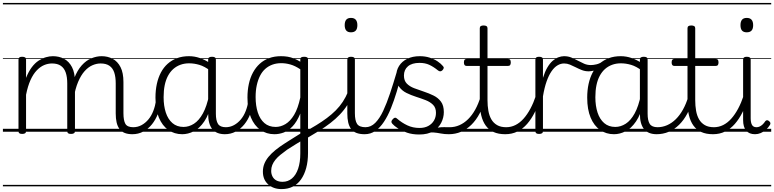

<svg xmlns="http://www.w3.org/2000/svg" viewBox="-20 -905 5318 1319"><path d="M890 17Q858 17 836 8Q814 -1 800.5 -19.5Q787 -38 781 -64.5Q775 -91 775 -126V-332Q775 -376 765 -406.5Q755 -437 732 -453Q709 -469 671 -469Q643 -469 614.5 -456.5Q586 -444 561 -416Q536 -388 516.5 -342Q497 -296 486 -229H462Q468 -311 489.5 -366.5Q511 -422 541.5 -456Q572 -490 608 -504.5Q644 -519 678 -519Q720 -519 754 -501Q788 -483 808 -444Q828 -405 828 -341V-128Q828 -77 841.5 -54Q855 -31 896 -31Q905 -31 909.5 -23.5Q914 -16 913.5 -7Q913 2 907.5 9.5Q902 17 890 17ZM132 15Q119 15 113 10.5Q107 6 107 -4V-496Q107 -506 113 -510.5Q119 -515 132 -515Q146 -515 152.5 -510.5Q159 -506 159 -496V-370Q176 -413 198 -442.5Q220 -472 245.5 -488.5Q271 -505 296 -512Q321 -519 343 -519Q386 -519 420 -501Q454 -483 474.5 -444Q495 -405 495 -341V-4Q495 6 488 10.5Q481 15 468 15Q454 15 448 10.5Q442 6 442 -4V-332Q442 -376 431.5 -406.5Q421 -437 398 -453Q375 -469 337 -469Q310 -469 283.5 -458Q257 -447 232.5 -421.5Q208 -396 189.5 -355Q171 -314 159 -254V-4Q159 6 152.5 10.5Q146 15 132 15ZM0 365H964V375H0ZM0 -20H964V0H0ZM0 -505H964V-500H0ZM0 -885H964V-875H0Z M889 17Q878 17 872.5 9.5Q867 2 867.5 -7Q868 -16 875 -23.5Q882 -31 895 -31Q926 -31 952.5 -45.5Q979 -60 999.5 -84.5Q1020 -109 1033 -142.5Q1046 -176 1052 -215Q1053 -226 1062 -229Q1071 -232 1079 -228Q1087 -224 1086 -213Q1081 -165 1065 -123.5Q1049 -82 1023.5 -50.5Q998 -19 964 -1Q930 17 889 17ZM964 365V375ZM964 -20V0ZM964 -505V-500ZM964 -885V-875Z M1232 17Q1178 17 1136.5 -12Q1095 -41 1071.5 -97Q1048 -153 1048 -234Q1048 -285 1057.5 -328.5Q1067 -372 1085.5 -407Q1104 -442 1132 -467Q1160 -492 1196.5 -505.5Q1233 -519 1278 -519Q1316 -519 1352.5 -506.5Q1389 -494 1425 -470V-419Q1385 -449 1349.5 -459.5Q1314 -470 1279 -470Q1247 -470 1219.5 -460Q1192 -450 1170.5 -431Q1149 -412 1134 -384Q1119 -356 1111.5 -319.5Q1104 -283 1104 -237Q1104 -178 1119 -132Q1134 -86 1164.5 -59.5Q1195 -33 1241 -33Q1278 -33 1312.5 -55Q1347 -77 1374 -126Q1401 -175 1417 -255L1436 -206Q1417 -120 1383.5 -71Q1350 -22 1310.5 -2.5Q1271 17 1232 17ZM1526 17Q1496 17 1474 8Q1452 -1 1438 -18.5Q1424 -36 1417 -62Q1410 -88 1410 -123V-496Q1410 -506 1416.5 -510.5Q1423 -515 1437 -515Q1450 -515 1456.5 -510.5Q1463 -506 1463 -496V-124Q1463 -77 1477.5 -54Q1492 -31 1532 -31Q1540 -31 1544.5 -23.5Q1549 -16 1548.5 -7Q1548 2 1543 9.5Q1538 17 1526 17ZM964 365H1599V375H964ZM964 -20H1599V0H964ZM964 -505H1599V-500H964ZM964 -885H1599V-875H964Z M1524 17Q1513 17 1507.5 9.5Q1502 2 1502.5 -7Q1503 -16 1510 -23.5Q1517 -31 1530 -31Q1561 -31 1587.5 -45.5Q1614 -60 1634.5 -84.5Q1655 -109 1668 -142.5Q1681 -176 1687 -215Q1688 -226 1697 -229Q1706 -232 1714 -228Q1722 -224 1721 -213Q1716 -165 1700 -123.5Q1684 -82 1658.5 -50.5Q1633 -19 1599 -1Q1565 17 1524 17ZM1599 365V375ZM1599 -20V0ZM1599 -505V-500ZM1599 -885V-875Z M1914 394Q1858 394 1822 361.5Q1786 329 1786 274Q1786 245 1796 220Q1806 195 1825 172Q1844 149 1871.5 126.5Q1899 104 1935 81Q1953 69 1971 58Q1989 47 2007 35.5Q2025 24 2043 13V-125Q2019 -67 1989.5 -36.5Q1960 -6 1928.5 5.5Q1897 17 1865 17Q1811 17 1769 -12.5Q1727 -42 1703.5 -98Q1680 -154 1680 -235Q1680 -285 1689.5 -328.5Q1699 -372 1718 -407Q1737 -442 1764.5 -467Q1792 -492 1828.5 -505.5Q1865 -519 1910 -519Q1935 -519 1956 -515.5Q1977 -512 1998.5 -503.5Q2020 -495 2043 -481V-497Q2043 -507 2049.5 -511Q2056 -515 2070 -515Q2083 -515 2089.5 -511Q2096 -507 2096 -497V145Q2096 203 2083.5 249Q2071 295 2048 327.5Q2025 360 1991.5 377Q1958 394 1914 394ZM1921 344Q1958 344 1985.5 321Q2013 298 2028 254Q2043 210 2043 149V67Q2028 76 2012.5 85.5Q1997 95 1982.5 104.5Q1968 114 1953 123Q1927 142 1906.5 158.5Q1886 175 1872 192.5Q1858 210 1850.5 228.5Q1843 247 1843 269Q1843 290 1852 307.5Q1861 325 1878.5 334.5Q1896 344 1921 344ZM1874 -33Q1908 -33 1941 -52.5Q1974 -72 2000.5 -116Q2027 -160 2043 -235V-429Q2007 -453 1975 -462Q1943 -471 1912 -471Q1879 -471 1851.5 -461Q1824 -451 1802.5 -432Q1781 -413 1766.5 -384.5Q1752 -356 1744 -319.5Q1736 -283 1736 -238Q1736 -179 1751 -132.5Q1766 -86 1796.5 -59.5Q1827 -33 1874 -33ZM1599 365H2234V375H1599ZM1599 -20H2234V0H1599ZM1599 -505H2234V-500H1599ZM1599 -885H2234V-875H1599Z M2087 45Q2080 48 2074 44Q2068 40 2065.5 31.5Q2063 23 2064.5 14.5Q2066 6 2073 2Q2115 -22 2153.5 -45.5Q2192 -69 2225.5 -94Q2259 -119 2286.5 -146.5Q2314 -174 2335 -206Q2356 -238 2371 -275Q2377 -289 2386 -288.5Q2395 -288 2400.5 -280.5Q2406 -273 2402 -262Q2389 -220 2367 -185Q2345 -150 2315.5 -119Q2286 -88 2250.5 -60.5Q2215 -33 2173.5 -7Q2132 19 2087 45ZM2234 365V375ZM2234 -20V0ZM2234 -505V-500ZM2234 -885V-875Z M2485 17Q2452 17 2428.5 8Q2405 -1 2391.5 -19.5Q2378 -38 2372 -64.5Q2366 -91 2366 -126V-496Q2366 -506 2372.5 -510.5Q2379 -515 2391 -515Q2405 -515 2411.5 -510.5Q2418 -506 2418 -496V-128Q2418 -77 2433 -54Q2448 -31 2492 -31Q2501 -31 2505.5 -23.5Q2510 -16 2509.5 -7Q2509 2 2503 9.5Q2497 17 2485 17ZM2391 -683Q2369 -683 2358.5 -695.5Q2348 -708 2348 -732Q2348 -757 2358.5 -769.5Q2369 -782 2391 -782Q2413 -782 2424 -769.5Q2435 -757 2435 -732Q2435 -707 2424 -695Q2413 -683 2391 -683ZM2234 365H2559V375H2234ZM2234 -20H2559V0H2234ZM2234 -505H2559V-500H2234ZM2234 -885H2559V-875H2234Z M2485 17Q2474 17 2469.5 9.5Q2465 2 2466 -7Q2467 -16 2473 -23.5Q2479 -31 2490 -31Q2528 -31 2558 -61Q2588 -91 2612.5 -143.5Q2637 -196 2660 -265Q2683 -334 2706 -412Q2709 -423 2719 -424.5Q2729 -426 2737 -420Q2745 -414 2742 -403Q2724 -337 2705.5 -275.5Q2687 -214 2665.5 -161Q2644 -108 2617.5 -68Q2591 -28 2558.5 -5.5Q2526 17 2485 17ZM2559 365H2609V375H2559ZM2559 -20H2609V0H2559ZM2559 -505H2609V-500H2559ZM2559 -885H2609V-875H2559Z M2927 -11Q2962 -24 2986 -28Q3010 -32 3030 -31.5Q3050 -31 3069 -31Q3078 -31 3082 -23.5Q3086 -16 3084.5 -7Q3083 2 3077.5 9.5Q3072 17 3063 17Q3033 17 3008 12Q2983 7 2958.5 5Q2934 3 2905 13ZM2860 19Q2813 19 2776.5 6.5Q2740 -6 2714 -23Q2688 -40 2675 -55Q2668 -63 2669 -70.5Q2670 -78 2679 -87Q2687 -96 2694 -96.5Q2701 -97 2709 -89Q2740 -62 2778 -44Q2816 -26 2862 -26Q2897 -26 2922 -39.5Q2947 -53 2961 -76.5Q2975 -100 2975 -130Q2975 -165 2955 -185Q2935 -205 2904 -217Q2873 -229 2838.5 -240Q2804 -251 2772.5 -266.5Q2741 -282 2721.5 -309.5Q2702 -337 2702 -382Q2702 -421 2721.5 -452Q2741 -483 2777.5 -501Q2814 -519 2864 -519Q2901 -519 2932 -509Q2963 -499 2986 -483.5Q3009 -468 3023 -451Q3030 -444 3028 -436.5Q3026 -429 3019 -422Q3012 -415 3004 -415Q2996 -415 2988 -422Q2957 -447 2928.5 -460Q2900 -473 2862 -473Q2810 -473 2782.5 -449.5Q2755 -426 2755 -386Q2755 -351 2774.5 -331Q2794 -311 2825.5 -299Q2857 -287 2892 -275.5Q2927 -264 2958.5 -248.5Q2990 -233 3009.5 -206.5Q3029 -180 3029 -135Q3029 -97 3011 -61.5Q2993 -26 2956 -3.5Q2919 19 2860 19ZM2609 365H3138V375H2609ZM2609 -20H3138V0H2609ZM2609 -505H3138V-500H2609ZM2609 -885H3138V-875H2609Z M3063 17Q3052 17 3046.5 9.5Q3041 2 3041.5 -7Q3042 -16 3049 -23.5Q3056 -31 3069 -31Q3104 -31 3136 -45Q3168 -59 3195.5 -86Q3223 -113 3245 -152.5Q3267 -192 3282 -243Q3285 -253 3294 -253Q3303 -253 3310 -246.5Q3317 -240 3314 -230Q3299 -171 3275 -125.5Q3251 -80 3218.5 -48Q3186 -16 3147 0.5Q3108 17 3063 17ZM3138 365V375ZM3138 -20V0ZM3138 -505V-500ZM3138 -885V-875Z M3451 17Q3404 17 3371 2Q3338 -13 3317 -42Q3296 -71 3286 -112.5Q3276 -154 3276 -206V-452H3186Q3176 -452 3171.5 -458Q3167 -464 3167 -476Q3167 -489 3171.5 -494.5Q3176 -500 3186 -500H3276V-711Q3276 -721 3282.5 -725.5Q3289 -730 3302 -730Q3315 -730 3322 -725.5Q3329 -721 3329 -711V-500H3469Q3480 -500 3484.5 -494.5Q3489 -489 3489 -476Q3489 -464 3484.5 -458Q3480 -452 3469 -452H3329V-217Q3329 -178 3335 -144Q3341 -110 3355.5 -85Q3370 -60 3395 -45.5Q3420 -31 3458 -31Q3468 -31 3473 -23.5Q3478 -16 3477.5 -7Q3477 2 3470.5 9.5Q3464 17 3451 17ZM3138 365H3526V375H3138ZM3138 -20H3526V0H3138ZM3138 -505H3526V-500H3138ZM3138 -885H3526V-875H3138Z M3451 17Q3440 17 3434.5 9.5Q3429 2 3429.5 -7Q3430 -16 3437 -23.5Q3444 -31 3457 -31Q3491 -31 3521 -46Q3551 -61 3576.5 -89.5Q3602 -118 3623.5 -158Q3645 -198 3662 -249Q3665 -259 3674 -259Q3683 -259 3689.5 -252Q3696 -245 3693 -235Q3677 -180 3654 -134Q3631 -88 3601.5 -54Q3572 -20 3534.5 -1.5Q3497 17 3451 17ZM3526 365V375ZM3526 -20V0ZM3526 -505V-500ZM3526 -885V-875Z M3683 15Q3670 15 3664 10.5Q3658 6 3658 -4V-496Q3658 -506 3664 -510.5Q3670 -515 3683 -515Q3697 -515 3703.5 -510.5Q3710 -506 3710 -496V-370Q3723 -412 3740 -441Q3757 -470 3776.5 -487Q3796 -504 3816 -511.5Q3836 -519 3856 -519Q3866 -519 3871.5 -511.5Q3877 -504 3877 -494Q3877 -484 3871.5 -476.5Q3866 -469 3855 -469Q3832 -469 3810 -456Q3788 -443 3769 -415.5Q3750 -388 3735 -345.5Q3720 -303 3710 -243V-4Q3710 6 3703.5 10.5Q3697 15 3683 15ZM3526 365H3930V375H3526ZM3526 -20H3930V0H3526ZM3526 -505H3930V-500H3526ZM3526 -885H3930V-875H3526Z M4024 -415Q3999 -415 3977.5 -423.5Q3956 -432 3935.5 -442.5Q3915 -453 3895.5 -461Q3876 -469 3855 -469Q3842 -469 3836.5 -476.5Q3831 -484 3831 -494Q3831 -504 3837 -511.5Q3843 -519 3855 -519Q3883 -519 3905.5 -509.5Q3928 -500 3949.5 -488.5Q3971 -477 3992.5 -467.5Q4014 -458 4039 -458Q4056 -458 4077.5 -463Q4099 -468 4121 -483Q4129 -488 4135.5 -484.5Q4142 -481 4145 -474Q4148 -467 4146.5 -459.5Q4145 -452 4138 -447Q4118 -437 4096.5 -430Q4075 -423 4056 -419Q4037 -415 4024 -415ZM3930 365V375ZM3930 -20V0ZM3930 -505V-500ZM3930 -885V-875Z M4198 17Q4144 17 4102.5 -12Q4061 -41 4037.5 -97Q4014 -153 4014 -234Q4014 -285 4023.5 -328.5Q4033 -372 4051.5 -407Q4070 -442 4098 -467Q4126 -492 4162.5 -505.5Q4199 -519 4244 -519Q4282 -519 4318.5 -506.5Q4355 -494 4391 -470V-419Q4351 -449 4315.5 -459.5Q4280 -470 4245 -470Q4213 -470 4185.5 -460Q4158 -450 4136.5 -431Q4115 -412 4100 -384Q4085 -356 4077.5 -319.5Q4070 -283 4070 -237Q4070 -178 4085 -132Q4100 -86 4130.5 -59.5Q4161 -33 4207 -33Q4244 -33 4278.5 -55Q4313 -77 4340 -126Q4367 -175 4383 -255L4402 -206Q4383 -120 4349.5 -71Q4316 -22 4276.5 -2.5Q4237 17 4198 17ZM4492 17Q4462 17 4440 8Q4418 -1 4404 -18.5Q4390 -36 4383 -62Q4376 -88 4376 -123V-496Q4376 -506 4382.5 -510.5Q4389 -515 4403 -515Q4416 -515 4422.5 -510.5Q4429 -506 4429 -496V-124Q4429 -77 4443.5 -54Q4458 -31 4498 -31Q4506 -31 4510.5 -23.5Q4515 -16 4514.5 -7Q4514 2 4509 9.5Q4504 17 4492 17ZM3930 365H4565V375H3930ZM3930 -20H4565V0H3930ZM3930 -505H4565V-500H3930ZM3930 -885H4565V-875H3930Z M4490 17Q4479 17 4473.5 9.5Q4468 2 4468.5 -7Q4469 -16 4476 -23.5Q4483 -31 4496 -31Q4531 -31 4563 -45Q4595 -59 4622.5 -86Q4650 -113 4672 -152.5Q4694 -192 4709 -243Q4712 -253 4721 -253Q4730 -253 4737 -246.5Q4744 -240 4741 -230Q4726 -171 4702 -125.5Q4678 -80 4645.5 -48Q4613 -16 4574 0.5Q4535 17 4490 17ZM4565 365V375ZM4565 -20V0ZM4565 -505V-500ZM4565 -885V-875Z M4878 17Q4831 17 4798 2Q4765 -13 4744 -42Q4723 -71 4713 -112.5Q4703 -154 4703 -206V-452H4613Q4603 -452 4598.5 -458Q4594 -464 4594 -476Q4594 -489 4598.5 -494.5Q4603 -500 4613 -500H4703V-711Q4703 -721 4709.5 -725.5Q4716 -730 4729 -730Q4742 -730 4749 -725.5Q4756 -721 4756 -711V-500H4896Q4907 -500 4911.5 -494.5Q4916 -489 4916 -476Q4916 -464 4911.5 -458Q4907 -452 4896 -452H4756V-217Q4756 -178 4762 -144Q4768 -110 4782.5 -85Q4797 -60 4822 -45.5Q4847 -31 4885 -31Q4895 -31 4900 -23.5Q4905 -16 4904.5 -7Q4904 2 4897.5 9.5Q4891 17 4878 17ZM4565 365H4953V375H4565ZM4565 -20H4953V0H4565ZM4565 -505H4953V-500H4565ZM4565 -885H4953V-875H4565Z M4878 17Q4867 17 4861.5 9.5Q4856 2 4856.5 -7Q4857 -16 4864 -23.5Q4871 -31 4884 -31Q4918 -31 4948 -46Q4978 -61 5003.5 -89.5Q5029 -118 5050.5 -158Q5072 -198 5089 -249Q5092 -259 5101 -259Q5110 -259 5116.5 -252Q5123 -245 5120 -235Q5104 -180 5081 -134Q5058 -88 5028.5 -54Q4999 -20 4961.5 -1.5Q4924 17 4878 17ZM4953 365V375ZM4953 -20V0ZM4953 -505V-500ZM4953 -885V-875Z M5167 17Q5127 17 5106 -7.5Q5085 -32 5085 -81V-496Q5085 -506 5091 -510.5Q5097 -515 5110 -515Q5124 -515 5130.5 -510.5Q5137 -506 5137 -496V-93Q5137 -63 5146 -47Q5155 -31 5177 -31Q5188 -31 5198 -35.5Q5208 -40 5218 -49Q5228 -58 5238 -73Q5243 -79 5250 -79Q5257 -79 5263 -73Q5270 -68 5272 -61.5Q5274 -55 5270 -48Q5258 -28 5241.5 -13.5Q5225 1 5206 9Q5187 17 5167 17ZM5110 -683Q5088 -683 5077.5 -695Q5067 -707 5067 -732Q5067 -757 5077.5 -769.5Q5088 -782 5110 -782Q5132 -782 5143 -769.5Q5154 -757 5154 -732Q5154 -707 5143 -695Q5132 -683 5110 -683ZM4953 365H5278V375H4953ZM4953 -20H5278V0H4953ZM4953 -505H5278V-500H4953ZM4953 -885H5278V-875H4953Z"/></svg>

Font: Playwrite IT Moderna Guides
Style: Regular
Weight: 400
Designer: Veronika Burian, José Scaglione
Foundry: TypeTogether
Version: Version 1.003